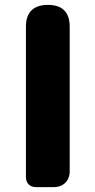

<svg xmlns="http://www.w3.org/2000/svg" viewBox="-20 -765 390 785"><path d="M265 -372V-656C265 -715 235 -745 176 -745C117 -745 86 -715 86 -656V-41C86 -16 102 0 127 0H175H200C239 0 265 -26 265 -65Z"/></svg>

Font: GenSenRounded2 TW H
Style: Regular
Weight: 900
Version: Version 2.100;PS 2.1;hotconv 16.6.51;makeotf.lib2.5.65220 DE